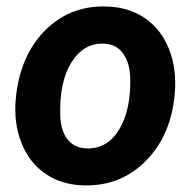

<svg xmlns="http://www.w3.org/2000/svg" viewBox="-20 -558 593 588"><path d="M303.7 -538.1Q373.5 -537.1 424.1 -502.2Q474.6 -467.3 498.3 -406Q522 -344.7 515.1 -270Q503.9 -144 427.5 -66.2Q351.1 11.7 238.8 9.8Q169.9 8.8 119.6 -25.6Q69.3 -60.1 45.4 -121.1Q21.5 -182.1 28.3 -255.9Q41 -386.7 117.2 -463.9Q193.4 -541 303.7 -538.1ZM164.6 -205.6Q165.5 -158.7 186.5 -131.6Q207.5 -104.5 245.6 -103.5Q309.1 -101.6 345.2 -161.9Q381.3 -222.2 378.9 -320.3Q377 -367.2 356.2 -395.3Q335.4 -423.3 296.9 -424.3Q235.4 -426.3 198.5 -366.5Q161.6 -306.6 164.6 -205.6Z"/></svg>

Font: TypoPRO Roboto
Style: Bold Italic
Weight: 700
Italic angle: -12°
Designer: Google
Version: Version 2.136; 2016